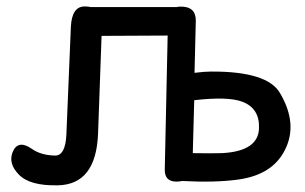

<svg xmlns="http://www.w3.org/2000/svg" viewBox="-20 -548 930 586"><path d="M568.4 -80.6Q626 -79.6 657.2 -80.6Q769.5 -86.4 770.5 -157.7Q772.5 -217.8 718.8 -237.8Q675.8 -253.9 572.8 -242.2ZM518.6 6.3Q481.9 6.3 482.9 -31.2L491.7 -439.5Q390.6 -439 290 -438.5L279.3 -140.6Q273.4 15.6 156.2 17.6Q70.3 19.5 37.1 -15.6Q5.9 -47.9 17.6 -81.1Q33.2 -124 77.1 -93.8Q104.5 -74.2 147.5 -73.2Q179.7 -72.3 182.6 -137.7L196.3 -465.8Q199.2 -528.3 238.3 -528.3Q249 -528.3 257.3 -526.4H519Q523.9 -527.8 530.3 -527.8Q578.1 -528.8 577.6 -484.4L573.7 -325.7Q604.5 -329.6 624 -329.6Q796.9 -330.6 835 -263.2Q890.6 -168.5 848.6 -88.4Q810.5 -14.2 707 0Q637.7 9.8 535.6 4.4Q528.3 6.3 518.6 6.3Z"/></svg>

Font: Comic Relief LRS
Style: Regular
Weight: 400
Designer: Jeff Davis
Foundry: Loudifier
Version: Version 1.0